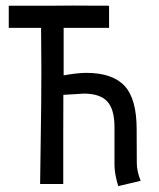

<svg xmlns="http://www.w3.org/2000/svg" viewBox="-20 -645 558 673"><path d="M394.5 7.3Q381.3 -35.2 381.3 -67.4V-199.7Q381.3 -261.7 356 -289.3Q330.6 -316.9 273.9 -316.9L202.1 -312.5Q201.7 -269.5 201.7 -174.8Q201.7 -174.8 201.7 -42Q201.7 -42 201.7 0Q201.7 0 174.8 0Q174.8 0 120.6 0Q120.6 -33.7 122.8 -159.4Q125 -285.2 125 -400.4Q125 -428.2 124.5 -477.3Q124 -526.4 124 -547.4H10.7V-547.9V-625H169.9Q190.4 -625.5 233.4 -625.5Q254.9 -625.5 298.1 -625.2Q341.3 -625 362.3 -625V-547.4H203.1V-493.2V-380.9Q252 -389.6 282.2 -389.6Q374 -389.6 416.5 -344.2Q459 -298.8 459 -191.9L459.5 -74.2Q459.5 -44.4 473.1 -11.2Z"/></svg>

Font: Fantasque Sans Mono
Style: Regular
Weight: 400
Monospace: yes
Designer: Jany Belluz
Version: Version 1.8.0 ; ttfautohint (v1.8.2)